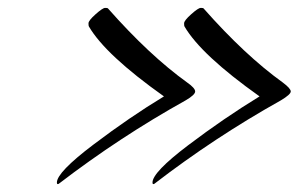

<svg xmlns="http://www.w3.org/2000/svg" viewBox="-20 -542 756 486"><path d="M696 -333Q716 -318 716 -310.5Q716 -303 691 -288Q523 -194 371 -77Q370 -76 368 -76Q366 -76 366 -80Q366 -106 456.5 -174.5Q547 -243 637 -298Q489 -403 447 -475Q446 -476 446 -483Q446 -490 464 -506Q482 -522 488 -522Q494 -522 495 -521Q600 -402 696 -333ZM454 -333Q474 -319 474 -310.5Q474 -302 450 -288Q283 -195 129 -77Q128 -76 126 -76Q124 -76 124 -80Q124 -106 216.5 -176Q309 -246 395 -298Q247 -403 205 -475Q204 -476 204 -483Q204 -490 222 -506Q240 -522 246 -522Q252 -522 253 -521Q358 -402 454 -333Z"/></svg>

Font: Playball
Style: Regular
Weight: 400
Designer: Robert E. Leuschke
Foundry: Robert E. Leuschke
Version: Version 1.001